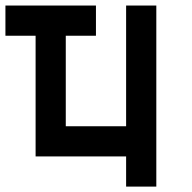

<svg xmlns="http://www.w3.org/2000/svg" viewBox="-20 -576 707 707"><path d="M222.2 -444.4V-111.1H444.4V-555.6H555.6V111.1H444.4V0H111.1V-444.4H0V-555.6H333.3V-444.4Z"/></svg>

Font: Pixeloid Mono
Style: Regular
Weight: 400
Monospace: yes
Designer: GGBotNet
Foundry: GGBotNet
Version: 0.5